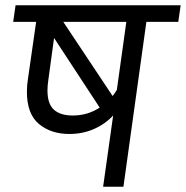

<svg xmlns="http://www.w3.org/2000/svg" viewBox="-20 -708 705 728"><path d="M656 -625H535L448 0H371L409 -270Q378 -237 335.5 -218.5Q293 -200 243 -200Q173 -200 127.5 -238Q82 -276 82 -360Q82 -385 86 -409L117 -625H30L39 -688H665ZM220 -625 407 -344Q413 -351 423 -367L459 -625ZM160 -365Q160 -314 184.5 -292Q209 -270 256 -270Q312 -270 358 -300L185 -564L163 -403Q160 -382 160 -365Z"/></svg>

Font: FiraGO Book
Style: Italic
Weight: 350
Italic angle: -8°
Designer: bBox Type GmbH
Foundry: bBox Type GmbH
Version: Version 1.001